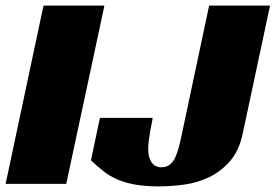

<svg xmlns="http://www.w3.org/2000/svg" viewBox="-20 -655 982 684"><path d="M216 0H0L135 -635H352ZM336 -235H524Q524 -232 521.5 -220.5Q519 -209 516 -193Q513 -177 510.5 -158Q508 -139 508 -123Q508 -113 510 -102Q512 -91 517 -81.5Q522 -72 531.5 -65.5Q541 -59 555 -59Q581 -59 596.5 -80.5Q612 -102 624 -159L725 -635H942L844 -176Q831 -117 799 -80.5Q767 -44 725.5 -24Q684 -4 637 2.5Q590 9 547 9Q497 9 461 2.5Q425 -4 397.5 -16Q370 -28 348 -45.5Q326 -63 304 -84Z"/></svg>

Font: Racing Sans One
Style: Regular
Weight: 400
Designer: Pablo Impallari, Rodrigo Fuenzalida
Foundry: Pablo Impallari, Rodrigo Fuenzalida
Version: Version 1.001; ttfautohint (v0.8) -G 200 -r 50